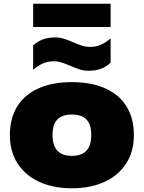

<svg xmlns="http://www.w3.org/2000/svg" viewBox="-20 -1000 772 1031"><path d="M33 -275Q33 -363.5 72 -427.5Q111 -491.5 186 -525.2Q261 -559 366 -559Q471 -559 546 -525.2Q621 -491.5 660 -427.5Q699 -363.5 699 -275Q699 -187 657.8 -122.5Q616.5 -58 541.2 -23.5Q466 11 366 11Q266 11 190.8 -23.5Q115.5 -58 74.2 -122.5Q33 -187 33 -275ZM470 -275Q470 -332 444 -358.5Q418 -385 366 -385Q314 -385 288 -358.5Q262 -332 262 -275Q262 -218 288.2 -190.5Q314.5 -163 366 -163Q417.5 -163 443.8 -190.5Q470 -218 470 -275ZM357.5 -646.5Q329.5 -658.5 310.2 -664.8Q291 -671 271 -671Q238.5 -671 212.5 -660.2Q186.5 -649.5 158 -625V-756Q182.5 -778.5 211 -788.8Q239.5 -799 277 -799Q301 -799 322.8 -792.2Q344.5 -785.5 374.5 -772.5Q402.5 -760.5 421.8 -754.2Q441 -748 461 -748Q493.5 -748 519.5 -758.8Q545.5 -769.5 574 -794V-663Q549.5 -640.5 521 -630.2Q492.5 -620 455 -620Q431 -620 409.2 -626.8Q387.5 -633.5 357.5 -646.5ZM158 -855V-980H574V-855Z"/></svg>

Font: Encode Sans Expanded Black
Style: Regular
Weight: 900
Width: 7
Designer: Multiple Designers
Foundry: Impallari Type
Version: Version 2.000